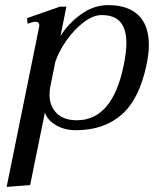

<svg xmlns="http://www.w3.org/2000/svg" viewBox="-20 -500 609 752"><path d="M133 -393Q134 -396 134 -400Q134 -415 118 -415Q113 -415 103.5 -412Q94 -409 88 -407L86 -429L215 -474H240L217 -359Q248 -409 298 -444.5Q348 -480 403 -480Q481 -480 522 -440.5Q563 -401 563 -324Q563 -289 554 -247Q526 -112 456.5 -51Q387 10 277 10Q232 10 198 -10.5Q164 -31 156 -60L98 225L6 232ZM464 -242Q475 -295 475 -331Q475 -386 451.5 -413.5Q428 -441 378 -441Q345 -441 308 -413Q271 -385 241 -342.5Q211 -300 197 -259L177 -161Q174 -145 174 -129Q174 -85 201.5 -57Q229 -29 281 -29Q420 -29 464 -242Z"/></svg>

Font: Taviraj
Style: Italic
Weight: 400
Italic angle: -12°
Designer: Katatrad Team
Foundry: CadsonDemak
Version: Version 1.001